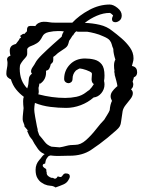

<svg xmlns="http://www.w3.org/2000/svg" viewBox="-20 -671 632 847"><path d="M281 16Q271 16 259.5 16.5Q248 17 235 17Q210 17 186 11.5Q162 6 148 -13Q129 -40 122 -55L117 -61Q110 -69 107 -77Q104 -85 99 -95Q101 -95 104.5 -93Q108 -91 106 -92L88 -113Q89 -118 84.5 -127.5Q80 -137 80 -145Q80 -157 81.5 -169Q83 -181 84 -194Q83 -202 82.5 -209.5Q82 -217 82 -225Q82 -237 85 -244Q66 -258 51 -276.5Q36 -295 28 -321Q20 -324 14 -330Q8 -336 8 -346Q8 -358 10.5 -369Q13 -380 13 -391Q13 -394 13 -397Q13 -400 12 -403Q12 -405 11.5 -406Q11 -407 11 -408Q11 -421 26 -425Q23 -437 23 -447Q23 -458 28.5 -465.5Q34 -473 50 -477L63 -494Q64 -497 68 -503H73L69 -513Q74 -516 77.5 -519Q81 -522 86 -522H89Q91 -526 94.5 -528.5Q98 -531 99 -534V-539Q99 -556 112.5 -556.5Q126 -557 136 -556Q141 -565 151.5 -570Q162 -575 172 -575Q188 -575 197 -573Q206 -571 225 -571H299Q329 -603 373.5 -627Q418 -651 464 -651Q480 -651 498.5 -636Q517 -621 517 -603Q517 -588 507.5 -580.5Q498 -573 489 -573Q474 -573 474 -587Q474 -592 477 -598L479 -603Q477 -605 472 -609.5Q467 -614 464 -614Q436 -614 407 -601.5Q378 -589 354 -570Q388 -569 420 -561.5Q452 -554 475 -535Q494 -521 516 -502Q538 -483 553.5 -461Q569 -439 569 -414Q569 -405 566.5 -397Q564 -389 562 -380L566 -379Q585 -374 585 -352Q585 -336 571 -330L570 -329V-328Q570 -326 569 -323Q568 -320 567 -317L565 -310Q568 -306 568 -298Q568 -294 566.5 -289Q565 -284 560 -279L558 -277L559 -276Q566 -269 566 -260Q566 -248 556 -235Q546 -222 535 -208.5Q524 -195 521 -181Q516 -151 514.5 -136.5Q513 -122 508.5 -114Q504 -106 492 -95.5Q480 -85 454 -63Q420 -35 381.5 -9.5Q343 16 288 16ZM100 -281Q102 -286 103 -290.5Q104 -295 105 -300Q106 -313 107.5 -325Q109 -337 121 -346Q117 -350 117 -356Q117 -365 124.5 -375.5Q132 -386 136 -394Q143 -408 165.5 -430Q188 -452 213 -474.5Q238 -497 252 -509Q255 -524 262 -532Q258 -533 254 -533.5Q250 -534 245 -534H235Q216 -534 195 -529.5Q174 -525 167 -510Q157 -489 143 -480.5Q129 -472 117 -468Q105 -464 100 -455Q100 -440 100 -434Q100 -428 97 -423Q94 -418 82 -405Q75 -396 71 -389Q67 -382 67 -369Q67 -340 75.5 -318.5Q84 -297 100 -281ZM243 -21Q257 -23 273 -27.5Q289 -32 312 -32Q336 -32 359.5 -53Q383 -74 403.5 -100.5Q424 -127 440 -143L443 -148Q448 -157 454 -166Q460 -175 464 -185Q465 -198 467.5 -208Q470 -218 474 -226Q468 -237 468 -246Q468 -257 475 -267Q482 -277 492 -286L498 -291Q497 -300 493.5 -313Q490 -326 487 -337Q486 -338 486 -340V-344Q486 -347 485 -350Q484 -353 484 -354Q484 -356 484.5 -356.5Q485 -357 485 -358Q484 -364 483.5 -370Q483 -376 483 -382Q483 -398 489 -408Q485 -420 482.5 -432Q480 -444 480 -452V-455Q475 -466 473 -475Q471 -484 464 -493Q457 -502 435 -511Q418 -519 398.5 -524Q379 -529 365 -531H326Q319 -531 317 -533Q315 -532 312 -529Q305 -521 303 -516L300 -514Q296 -508 292.5 -502Q289 -496 285 -491Q282 -478 279 -471.5Q276 -465 268 -459Q260 -453 240 -440Q234 -436 229 -431Q224 -426 218 -422L215 -420V-408Q215 -403 213.5 -398.5Q212 -394 204 -388L203 -384Q201 -375 197 -368Q193 -361 183 -359Q186 -320 156 -301Q154 -303 154 -304L152 -291Q150 -287 150 -281Q150 -278 150.5 -274.5Q151 -271 151 -267Q151 -264 150.5 -261Q150 -258 149 -255Q210 -239 267 -239H268Q293 -239 317 -244Q341 -249 360 -264Q363 -266 366.5 -269Q370 -272 374 -274Q380 -280 385 -286.5Q390 -293 394 -300Q388 -304 386 -309.5Q384 -315 384 -322Q384 -329 385 -336Q386 -343 385 -349Q378 -356 360.5 -362Q343 -368 332 -369Q331 -369 327 -367L320 -363Q319 -362 315 -360Q300 -345 300 -323Q300 -314 294.5 -309Q289 -304 282 -304Q275 -304 269 -309Q263 -314 263 -323Q263 -360 288.5 -386.5Q314 -413 355 -413Q377 -413 396.5 -408Q416 -403 428.5 -387.5Q441 -372 441 -338Q441 -332 440.5 -325.5Q440 -319 439 -314Q440 -310 440.5 -306Q441 -302 441 -298Q441 -277 427 -260Q413 -243 393 -241Q368 -219 336 -207Q304 -195 272 -195Q238 -195 202 -199.5Q166 -204 134 -217Q133 -210 132 -203Q131 -196 131 -189Q131 -179 135 -156Q139 -133 143 -113L145 -105Q147 -98 146 -95L147 -92Q149 -85 153 -75Q167 -59 177.5 -45Q188 -31 207 -24ZM225 156Q215 149 202.5 148.5Q190 148 176 142Q172 140 162.5 134Q153 128 145 114.5Q137 101 137 78Q137 53 154 34Q159 29 163 23Q167 17 174 11Q179 7 185.5 3.5Q192 0 197 0Q219 0 219 9Q219 11 208 13.5Q197 16 194 18Q190 22 185.5 29Q181 36 179 51Q170 51 168.5 58Q167 65 181 73Q185 75 184.5 80.5Q184 86 186 89V93Q186 100 193 106Q200 112 209 114Q211 114 212 113.5Q213 113 214 114Q226 123 235 107Q243 110 247 110Q252 110 257 102Q262 94 270 94Q288 94 288 107Q288 114 282 123Q275 136 260 142.5Q245 149 225 156Z"/></svg>

Font: RU Serius
Style: Regular
Weight: 400
Designer: Robert E. Leuschke
Foundry: Robert E. Leuschke
Version: Version 1.011; ttfautohint (v1.8.3)